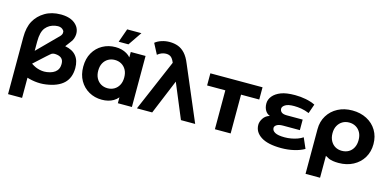

<svg xmlns="http://www.w3.org/2000/svg" viewBox="-83 -1253 3979 1955"><g transform="rotate(15 1907.0 -275.5)"><path d="M404 5Q376 9 347 9Q288 9 227 -7Q217 -10 207 -13V200H59V-399Q59 -505 96.5 -572.5Q134 -640 204 -681.5Q274 -723 370 -723Q374 -723 379 -723Q497 -720 548 -649Q559 -634 565.5 -613.5Q572 -593 571.5 -570Q571 -547 562.5 -522Q554 -497 534 -474L495 -422Q652 -394 652 -232Q651 -129 590 -71Q528 -12 404 5ZM207 -296 405 -495Q434 -521 437.5 -541Q441 -561 433 -571Q413 -600 372 -600Q358 -600 343 -597Q281 -586 244 -540.5Q207 -495 207 -395ZM215 -163Q239 -147 263 -136Q309 -117 354 -117Q368 -117 382 -119Q453 -129 484 -167Q506 -194 506 -234Q506 -236 506 -238Q506 -240 506 -241Q506 -315 416 -319Q414 -319 412 -319Q395 -319 382 -312Q369 -305 215 -163Z M1009 -607 1060 -751H1210L1112 -607ZM994 8Q919 8 858 -26.5Q797 -61 761.5 -123Q726 -185 726 -269Q726 -354 761.5 -416Q797 -478 858 -512Q919 -546 994 -546Q1062 -546 1113 -516Q1137 -502 1155 -481V-538H1311V0H1163V-62Q1143 -38 1116 -22Q1065 8 994 8ZM1021 -120Q1060 -120 1091 -138Q1122 -156 1140 -189.5Q1158 -223 1158 -269Q1158 -316 1140 -349Q1122 -382 1091 -400Q1060 -418 1021 -418Q982 -418 951 -400Q920 -382 902 -349Q884 -316 884 -269Q884 -223 902 -189.5Q920 -156 951 -138Q982 -120 1021 -120Z M1512 -739Q1561 -739 1601.5 -724Q1642 -709 1675.5 -672.5Q1709 -636 1735 -571L1978 0H1828L1676 -365L1525 0H1364L1596 -542L1594 -547Q1579 -583 1559.5 -598.5Q1540 -614 1507 -614Q1484 -614 1460.5 -604.5Q1437 -595 1419 -579L1361 -690Q1388 -713 1429 -726Q1470 -739 1512 -739Z M2186 0V-410H1994V-538H2544V-409H2352V0Z M3129 -45Q3085 -19 3021 -4Q2957 11 2887 11Q2745 11 2673 -35.5Q2601 -82 2601 -158Q2601 -191 2623 -225.5Q2645 -260 2684 -273Q2688 -274 2692 -275Q2660 -287 2643 -315Q2624 -346 2624 -389Q2624 -432 2653.5 -468Q2683 -504 2738 -525.5Q2793 -547 2886 -547Q2945 -547 3000.5 -536Q3056 -525 3099 -504L3065 -406Q3021 -424 2981.5 -430.5Q2942 -437 2905 -437Q2842 -437 2812.5 -418.5Q2783 -400 2783 -377Q2784 -353 2801.5 -339.5Q2819 -326 2857 -326H3024V-215H2846Q2804 -215 2781.5 -201Q2759 -187 2759 -168Q2759 -139 2790.5 -121.5Q2822 -104 2893 -104Q2926 -104 2960.5 -110Q2995 -116 3026.5 -127.5Q3058 -139 3081 -155Z M3490 6Q3425 6 3387 -10Q3356 -26 3348 -31V200H3195V-271Q3195 -352 3233.5 -414.5Q3272 -477 3338.5 -512Q3405 -547 3490 -547Q3576 -547 3643 -512Q3710 -477 3747.5 -414.5Q3785 -352 3785 -271Q3785 -190 3747.5 -127.5Q3710 -65 3643 -29.5Q3576 6 3490 6ZM3490 -122Q3530 -122 3561 -139.5Q3592 -157 3610 -191Q3628 -225 3628 -271Q3628 -318 3610 -351Q3592 -384 3561 -402Q3530 -420 3491 -420Q3451 -420 3420.5 -402Q3390 -384 3371.5 -351Q3353 -318 3353 -271Q3353 -225 3371.5 -191Q3390 -157 3420.5 -139.5Q3451 -122 3490 -122Z"/></g></svg>

Font: Montserrat Z
Style: Bold
Weight: 700
Designer: Julieta Ulanovsky
Foundry: Julieta Ulanovsky
Version: Version 8.000